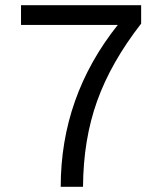

<svg xmlns="http://www.w3.org/2000/svg" viewBox="-20 -720 640 740"><path d="M214 0Q214 -348 434 -624H61V-700H524V-629Q408 -480 354.5 -331Q301 -182 300 0Z"/></svg>

Font: CommitMono
Style: 450Regular
Weight: 450
Designer: Eigil Nikolajsen
Foundry: Eigil Nikolajsen
Version: Version 1.002